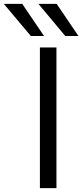

<svg xmlns="http://www.w3.org/2000/svg" viewBox="-91 -977 429 997"><path d="M69.3 -790 -71.3 -957H24.4L137.7 -790ZM248 -790 108.4 -957H203.1L316.4 -790ZM116.2 0V-730.5H202.1V0Z"/></svg>

Font: Gen Shin Gothic Normal
Style: Regular
Weight: 300
Designer: [Source Han Sans]
Ryoko NISHIZUKA  (kana & ideographs); Paul D. Hunt (Latin, Greek & Cyrillic); Wenlong ZHANG  (bopomofo
Version: Version 1.002.20150607